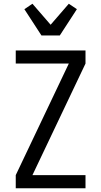

<svg xmlns="http://www.w3.org/2000/svg" viewBox="-20 -1004 540 1024"><path d="M64 0V-70L347 -665H64V-735H436V-665L153 -70H436V0ZM201 -815 110 -955 153 -984 250 -872 347 -984 390 -955 299 -815Z"/></svg>

Font: Iosevka SS18
Style: Regular
Weight: 400
Monospace: yes
Designer: Belleve Invis
Foundry: Belleve Invis
Version: Version 25.1.1; ttfautohint (v1.8.4)